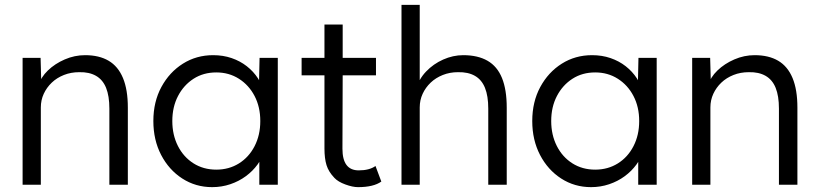

<svg xmlns="http://www.w3.org/2000/svg" viewBox="-20 -760 3371 790"><path d="M73 -522H147L150 -413L138 -408Q148 -442 177 -470Q206 -498 246.5 -515.5Q287 -533 330 -533Q388 -533 427 -510Q466 -487 486 -439Q506 -391 506 -317V0H430V-313Q430 -365 416.5 -398.5Q403 -432 375 -448Q347 -464 306 -463Q272 -463 243 -451.5Q214 -440 193 -420Q172 -400 160 -374Q148 -348 148 -318V0H111Q104 0 95 0Q86 0 73 0Z M611 -262Q611 -341 644 -402Q677 -463 732.5 -498Q788 -533 857 -533Q898 -533 933 -521Q968 -509 995.5 -487.5Q1023 -466 1041.5 -437.5Q1060 -409 1067 -376L1045 -387L1048 -522H1123V0H1047V-128L1067 -141Q1060 -111 1040 -83.5Q1020 -56 991.5 -35Q963 -14 927.5 -2Q892 10 853 10Q785 10 730 -25.5Q675 -61 643 -122.5Q611 -184 611 -262ZM1051 -262Q1051 -320 1027.5 -365Q1004 -410 963 -436Q922 -462 870 -462Q817 -462 776.5 -436Q736 -410 712.5 -365Q689 -320 689 -262Q689 -205 712 -159.5Q735 -114 776 -88Q817 -62 870 -62Q922 -62 963 -87.5Q1004 -113 1027.5 -158.5Q1051 -204 1051 -262Z M1221 -522H1315V-659H1390V-522H1527V-450H1390L1389 -148Q1389 -59 1456 -59Q1500 -59 1525 -77L1549 -13Q1517 10 1453 10Q1431 10 1401 -1Q1371 -12 1356 -28Q1332 -53 1323.5 -80.5Q1315 -108 1315 -149V-450H1221Z M1632 -740H1707V-408L1692 -393Q1703 -434 1733 -465.5Q1763 -497 1803.5 -515Q1844 -533 1886 -533Q1946 -533 1986 -510Q2026 -487 2045.5 -439Q2065 -391 2065 -317V0H1989V-313Q1989 -365 1975.5 -398.5Q1962 -432 1934 -448Q1906 -464 1864 -463Q1831 -463 1802 -451.5Q1773 -440 1752 -420Q1731 -400 1719 -374Q1707 -348 1707 -318V0H1670Q1663 0 1654 0Q1645 0 1632 0Z M2170 -262Q2170 -341 2203 -402Q2236 -463 2291.5 -498Q2347 -533 2416 -533Q2457 -533 2492 -521Q2527 -509 2554.5 -487.5Q2582 -466 2600.5 -437.5Q2619 -409 2626 -376L2604 -387L2607 -522H2682V0H2606V-128L2626 -141Q2619 -111 2599 -83.5Q2579 -56 2550.5 -35Q2522 -14 2486.5 -2Q2451 10 2412 10Q2344 10 2289 -25.5Q2234 -61 2202 -122.5Q2170 -184 2170 -262ZM2610 -262Q2610 -320 2586.5 -365Q2563 -410 2522 -436Q2481 -462 2429 -462Q2376 -462 2335.5 -436Q2295 -410 2271.5 -365Q2248 -320 2248 -262Q2248 -205 2271 -159.5Q2294 -114 2335 -88Q2376 -62 2429 -62Q2481 -62 2522 -87.5Q2563 -113 2586.5 -158.5Q2610 -204 2610 -262Z M2828 -522H2902L2905 -413L2893 -408Q2903 -442 2932 -470Q2961 -498 3001.5 -515.5Q3042 -533 3085 -533Q3143 -533 3182 -510Q3221 -487 3241 -439Q3261 -391 3261 -317V0H3185V-313Q3185 -365 3171.5 -398.5Q3158 -432 3130 -448Q3102 -464 3061 -463Q3027 -463 2998 -451.5Q2969 -440 2948 -420Q2927 -400 2915 -374Q2903 -348 2903 -318V0H2866Q2859 0 2850 0Q2841 0 2828 0Z"/></svg>

Font: Mach Light
Style: Regular
Weight: 300
Version: Version 1.002